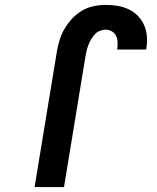

<svg xmlns="http://www.w3.org/2000/svg" viewBox="-20 -763 640 783"><path d="M121 0 212 -553Q216 -577 223.5 -601Q231 -625 244 -647Q257 -669 275 -688Q293 -707 315.5 -720Q338 -733 362.5 -738Q387 -743 411 -743Q436 -743 460 -739Q484 -735 505 -725Q526 -715 542 -698.5Q558 -682 567.5 -661Q577 -640 579 -615.5Q581 -591 577 -567Q577 -565 576.5 -563.5Q576 -562 576 -561H457Q458 -561 458 -561.5Q458 -562 458 -563Q460 -577 459.5 -591Q459 -605 453.5 -616.5Q448 -628 436.5 -635Q425 -642 411 -642Q400 -642 388 -637.5Q376 -633 367.5 -624Q359 -615 352.5 -604Q346 -593 341.5 -582Q337 -571 334 -559.5Q331 -548 329 -536L241 0Z"/></svg>

Font: Iosevka Curly Extended Oblique
Style: Bold
Weight: 700
Width: 7
Italic angle: -9°
Monospace: yes
Designer: Belleve Invis
Foundry: Belleve Invis
Version: Version 11.1.0; ttfautohint (v1.8.3)